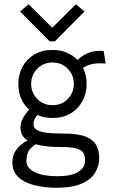

<svg xmlns="http://www.w3.org/2000/svg" viewBox="-20 -708 540 900"><path d="M226 -155Q187 -155 155 -169Q137 -147 137 -127Q137 -103 167 -92.5Q197 -82 277 -82Q347 -82 383 -67Q419 -52 432 -26Q445 0 445 34Q445 69 426 101Q407 133 363.5 152.5Q320 172 247 172Q151 172 94.5 142.5Q38 113 38 54Q38 17 59 -9.5Q80 -36 109 -49Q76 -71 76 -110Q76 -132 87 -153Q98 -174 117 -194Q66 -239 66 -315Q66 -359 85.5 -395Q105 -431 141 -452.5Q177 -474 226 -474Q263 -474 292.5 -461.5Q322 -449 343 -427Q369 -451 398 -461.5Q427 -472 466 -469L475 -410Q445 -413 418.5 -409Q392 -405 369 -390Q386 -356 386 -315Q386 -271 366.5 -234.5Q347 -198 311.5 -176.5Q276 -155 226 -155ZM226 -215Q270 -215 298 -244.5Q326 -274 326 -315Q326 -356 298 -385.5Q270 -415 226 -415Q183 -415 154.5 -385.5Q126 -356 126 -315Q126 -274 154.5 -244.5Q183 -215 226 -215ZM104 46Q104 80 142.5 99Q181 118 248 118Q316 118 347.5 97.5Q379 77 379 45Q379 23 371 9Q363 -5 338 -12Q313 -19 262 -19Q227 -19 198.5 -22Q170 -25 147 -32Q124 -16 114 0.5Q104 17 104 46ZM114 -688 225 -578 336 -688 376 -654 237 -514H213L74 -654Z"/></svg>

Font: Ligconsolata
Style: Regular
Weight: 400
Monospace: yes
Designer: Raph Levien, Cyreal, Brenton Simpson
Foundry: Raph Levien, Cyreal, Google
Version: Version 3.001; ttfautohint (v1.8.2.53-6de2)